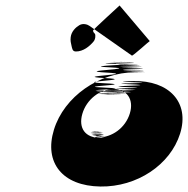

<svg xmlns="http://www.w3.org/2000/svg" viewBox="-20 -748 686 701"><path d="M416.6 -728C415.3 -727 319.4 -639 319.8 -637C319.9 -631 322.3 -629 326.1 -625C329.9 -621 328.7 -604 321.2 -596C307 -579 284.2 -560 257.2 -560C244.2 -560 243.6 -571 241.3 -580C239.1 -589 236.4 -600 238.1 -612C240.5 -633 256.1 -648 269.6 -656C283 -664 299.5 -659 307.6 -653C309.3 -652 458.2 -547 461.6 -545C465 -543 526.1 -599 526.8 -598ZM176.8 -274C214.1 -396 343 -484 472 -484C600 -484 340.6 -486 470.6 -486C596.6 -486 338.8 -490 468.1 -491C595.4 -492 337 -494 465.9 -497C591.9 -500 333.5 -502 461.8 -503C588.1 -504 328.7 -506 455.3 -508C579.9 -510 319.5 -512 447.8 -513C574.1 -514 312.8 -516 436.7 -519C557.6 -522 293.9 -523 417.6 -522C539.3 -521 275.4 -518 399.5 -515C521.5 -512 258.3 -508 382.5 -502C503.6 -496 241.8 -490 368.7 -483C493.5 -476 233.7 -470 362.6 -463C489.4 -456 231.6 -450 361.7 -444C489.9 -438 233.4 -433 364.9 -428C493.3 -423 237.1 -419 367.5 -417C495.9 -415 239.6 -414 370 -412C498.3 -410 243.7 -408 378.1 -406C509.5 -404 256.2 -403 388.2 -403C518.2 -403 262.5 -404 395.5 -404C525.5 -404 270.5 -404 403.8 -405C534.1 -406 281.4 -407 417.3 -410C551.3 -413 296.9 -415 429.2 -416C558.5 -417 303.8 -418 436.4 -420C567 -422 310.6 -424 443.2 -426C572.9 -428 318.8 -431 453 -435C585.2 -439 330.1 -442 461.7 -444C591.7 -447 336.3 -449 467.2 -452C596.1 -455 673.6 -375 637.5 -260C601.6 -146 479.9 -65 346.5 -67C208.1 -69 140.1 -154 176.8 -274ZM280.5 -332C265.6 -280 291.6 -244 345.9 -245C398.2 -246 293.8 -248 346.8 -248C398.8 -248 291.7 -251 345.7 -251C396.7 -251 291.7 -254 344.3 -256C395.2 -259 287.8 -261 341.1 -262C392.4 -263 285 -265 337 -265C389 -265 281.6 -267 335.6 -267C386.6 -267 278.9 -268 331.9 -268C382.9 -268 275.9 -268 328.6 -267C379.3 -266 272.7 -264 326.4 -263C378.1 -262 272.5 -260 327.5 -260C379.5 -260 275.9 -258 329.9 -258C383.9 -258 278.3 -256 333 -255C385.7 -254 280.3 -253 334.7 -251C387.1 -249 282.2 -246 337.2 -246C389.2 -246 437.9 -281 454.1 -334C470 -386 442.3 -423 394.3 -423C345.3 -423 295.7 -385 280.5 -332Z"/></svg>

Font: Hussar Wojna
Style: 3Obl
Weight: 400
Designer: Robert Jablonski
Foundry: Cannot Into Space Fonts
Version: Version 1.01